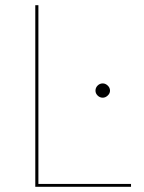

<svg xmlns="http://www.w3.org/2000/svg" viewBox="-20 -720 556 740"><path d="M116 0ZM128 -11H485V0H116V-700H128ZM404 -370.5Q404 -360 395.2 -351.8Q386.5 -343.5 376 -343.5Q364.5 -343.5 356.2 -351.8Q348 -360 348 -370.5Q348 -382 356.2 -390.2Q364.5 -398.5 376 -398.5Q386.5 -398.5 395.2 -390.2Q404 -382 404 -370.5Z"/></svg>

Font: Lato Hairline
Style: Regular
Weight: 100
Designer: Lukasz Dziedzic
Foundry: tyPoland Lukasz Dziedzic
Version: Version 2.007; 2014-02-27